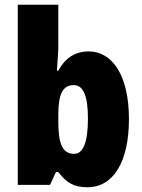

<svg xmlns="http://www.w3.org/2000/svg" viewBox="-20 -780 600 810"><path d="M226 -588V-760H55V0H191L216 -54H226C261 -9 291 10 349 10C458 10 524 -97 524 -278C524 -457 457 -563 354 -563C296 -563 255 -535 226 -482H220C223 -526 226 -562 226 -588ZM291 -421C332 -421 351 -374 351 -280C351 -180 331 -131 293 -131C244 -131 226 -172 226 -267V-297C226 -383 245 -421 291 -421Z"/></svg>

Font: Noto Sans Arabic UI Cn Bk
Style: Regular
Weight: 900
Width: 3
Designer: Monotype Design Team, Nadine Chahine and Nizar Qandah
Foundry: Monotype Imaging Inc.
Version: Version 2.010